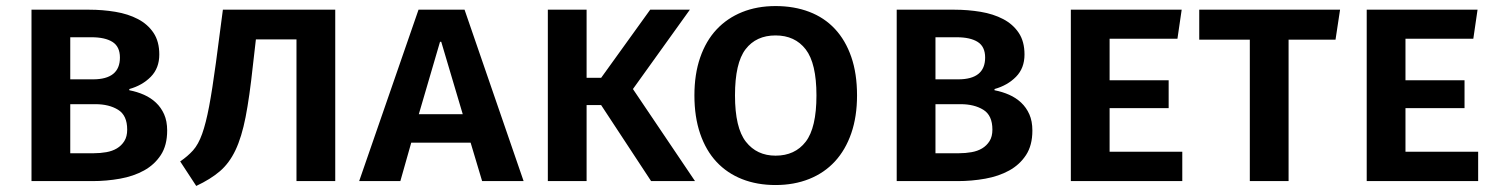

<svg xmlns="http://www.w3.org/2000/svg" viewBox="-20 -598 4945 634"><path d="M400 -170Q400 -217 370 -235.5Q340 -254 295 -254H212V-92H290Q311 -92 331 -95.5Q351 -99 366 -108Q381 -117 390.5 -132Q400 -147 400 -170ZM376 -408Q376 -444 351.5 -459.5Q327 -475 282 -475H212V-336H287Q376 -336 376 -408ZM532 -167Q532 -118 511 -86Q490 -54 455.5 -35Q421 -16 376.5 -8Q332 0 285 0H84V-566H274Q319 -566 361 -559Q403 -552 435.5 -535Q468 -518 487 -489.5Q506 -461 506 -418Q506 -373 478 -344.5Q450 -316 407 -304V-300Q433 -295 455.5 -285Q478 -275 495 -259Q512 -243 522 -220.5Q532 -198 532 -167Z M575 -65Q600 -82 617.5 -101.5Q635 -121 647.5 -156Q660 -191 670.5 -246.5Q681 -302 693 -391L716 -566H1087V0H959V-468H825L815 -381Q804 -278 791 -211.5Q778 -145 757.5 -102Q737 -59 706 -32.5Q675 -6 628 16Z M1534 -127H1338L1302 0H1166L1362 -566H1514L1709 0H1572ZM1363 -221H1508L1437 -460H1433Z M1965 -251H1917V0H1789V-566H1917V-341H1965L2127 -566H2258L2070 -304L2275 0H2130Z M2810 -283Q2810 -213 2791 -158Q2772 -103 2737 -65Q2702 -27 2652 -7Q2602 13 2541 13Q2480 13 2430.5 -6.5Q2381 -26 2346 -63.5Q2311 -101 2292 -156.5Q2273 -212 2273 -283Q2273 -353 2292 -408Q2311 -463 2346 -500.5Q2381 -538 2430.5 -558Q2480 -578 2541 -578Q2602 -578 2652 -559Q2702 -540 2737 -502.5Q2772 -465 2791 -410Q2810 -355 2810 -283ZM2676 -283Q2676 -389 2640.5 -435Q2605 -481 2541 -481Q2477 -481 2442 -435.5Q2407 -390 2407 -283Q2407 -176 2443 -130Q2479 -84 2541 -84Q2605 -84 2640.5 -130Q2676 -176 2676 -283Z M3257 -170Q3257 -217 3227 -235.5Q3197 -254 3152 -254H3069V-92H3147Q3168 -92 3188 -95.5Q3208 -99 3223 -108Q3238 -117 3247.5 -132Q3257 -147 3257 -170ZM3233 -408Q3233 -444 3208.5 -459.5Q3184 -475 3139 -475H3069V-336H3144Q3233 -336 3233 -408ZM3389 -167Q3389 -118 3368 -86Q3347 -54 3312.5 -35Q3278 -16 3233.5 -8Q3189 0 3142 0H2941V-566H3131Q3176 -566 3218 -559Q3260 -552 3292.5 -535Q3325 -518 3344 -489.5Q3363 -461 3363 -418Q3363 -373 3335 -344.5Q3307 -316 3264 -304V-300Q3290 -295 3312.5 -285Q3335 -275 3352 -259Q3369 -243 3379 -220.5Q3389 -198 3389 -167Z M3644 -470V-333H3839V-241H3644V-97H3884V0H3516V-566H3882L3868 -470Z M4235 -467V0H4107V-467H3940V-566H4405L4390 -467Z M4621 -470V-333H4816V-241H4621V-97H4861V0H4493V-566H4859L4845 -470Z"/></svg>

Font: Qnwhxotralxmqkhsjrfbfhwcoqn
Style: Regular
Weight: 500
Designer: Carrois Corporate & Edenspiekermann
Foundry: Carrois Corporate GbR & Edenspiekermann AG
Version: Version 2.001